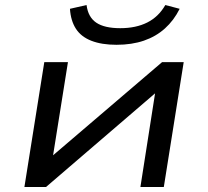

<svg xmlns="http://www.w3.org/2000/svg" viewBox="-20 -743 826 763"><path d="M77 0 156 -496H250L190 -120H184L624 -496H710L631 0H538L597 -377H602L163 0ZM443 -565Q384 -565 343 -581Q302 -597 281.5 -629Q261 -661 258 -708L324 -723Q330 -675 362.5 -653Q395 -631 458 -631Q520 -631 565 -653.5Q610 -676 637 -723L694 -708Q671 -662 635.5 -630Q600 -598 552 -581.5Q504 -565 443 -565Z"/></svg>

Font: Nunito Sans 7pt Expanded
Style: Italic
Weight: 400
Width: 7
Italic angle: -9°
Designer: Vernon Adams
Foundry: Vernon Adams
Version: Version 3.101;gftools[0.9.27]